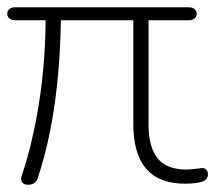

<svg xmlns="http://www.w3.org/2000/svg" viewBox="-21 -504 601 530"><path d="M39 -19Q69 -108 86.5 -218.5Q104 -329 105 -448H21Q11 -448 5 -453Q-1 -458 -1 -466Q-1 -474 5 -479Q11 -484 21 -484H500Q510 -484 516 -479Q522 -474 522 -466Q522 -458 516 -453Q510 -448 500 -448H389V-161Q389 -98 414 -67Q439 -36 494 -36Q504 -36 528 -39Q533 -40 538 -40Q544 -40 548.5 -35.5Q553 -31 553 -23Q553 -8 537 -2.5Q521 3 489 3Q347 3 347 -162V-448H147Q143 -191 83 -12Q80 -3 73.5 1.5Q67 6 56 6Q45 6 40 -1Q35 -8 39 -19Z"/></svg>

Font: SN Pro Thin
Style: Regular
Weight: 200
Designer: Tobias Whetton
Foundry: Supernotes
Version: Version 1.003;Glyphs 3.3 (3324)